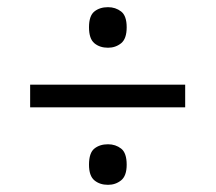

<svg xmlns="http://www.w3.org/2000/svg" viewBox="-20 -625 601 535"><path d="M281 -492Q258 -492 243 -504.5Q228 -517 228 -549Q228 -581 243 -593Q258 -605 281 -605Q302 -605 317.5 -593Q333 -581 333 -549Q333 -517 317.5 -504.5Q302 -492 281 -492ZM64 -326V-389H496V-326ZM281 -110Q258 -110 243 -122.5Q228 -135 228 -166Q228 -199 243 -211Q258 -223 281 -223Q302 -223 317.5 -211Q333 -199 333 -166Q333 -135 317.5 -122.5Q302 -110 281 -110Z"/></svg>

Font: Noto Serif Lao Medium
Style: Regular
Weight: 500
Designer: Monotype Design Team
Foundry: Monotype Imaging Inc.
Version: Version 2.003; ttfautohint (v1.8.4.7-5d5b)